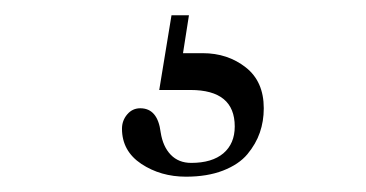

<svg xmlns="http://www.w3.org/2000/svg" viewBox="-20 -20 480 252"><path d="M140.1 148.9Q140.1 138.2 147 130.1Q153.8 122.1 164.1 122.1Q187 122.1 190.9 153.8Q193.8 172.4 204.1 183.1Q214.4 193.8 231 193.8Q258.3 193.8 273.2 181.2Q288.1 168.5 288.1 146Q288.1 98.1 230 98.1H189L205.1 0H228L220.2 49.8H246.1Q278.8 49.8 302.5 68.4Q326.2 86.9 326.2 122.1Q326.2 139.2 321 154.1Q315.9 168.9 304.7 182.4Q293.5 195.8 272.7 203.9Q252 211.9 224.1 211.9Q190.9 211.9 165.5 195.1Q140.1 178.2 140.1 148.9Z"/></svg>

Font: Flanker Steampunk
Style: Regular
Weight: 400
Designer: Alexey Kryukov, Leonardo Di Lena
Foundry: Alexey Kryukov, Leonardo Di Lena
Version: 1.210